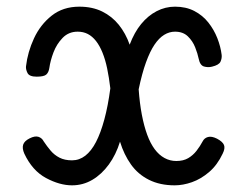

<svg xmlns="http://www.w3.org/2000/svg" viewBox="-20 -539 693 576"><path d="M196 17Q159 17 118 -5Q77 -27 53 -78Q46 -94 49.5 -105Q53 -116 69 -124Q85 -132 95.5 -128.5Q106 -125 111 -115Q121 -100 132 -87Q143 -74 158.5 -66Q174 -58 196 -58Q218 -58 236 -72Q254 -86 268 -113Q282 -140 293 -180.5Q304 -221 311 -274Q307 -307 301.5 -333.5Q296 -360 287.5 -381Q279 -402 268 -416Q257 -430 243.5 -437Q230 -444 213 -444Q186 -444 168 -425.5Q150 -407 140.5 -382Q131 -357 128 -335Q126 -322 119 -315.5Q112 -309 90 -309Q68 -309 62.5 -320Q57 -331 58 -340Q63 -383 82 -424Q101 -465 135 -492Q169 -519 218 -519Q257 -519 286.5 -504.5Q316 -490 336.5 -464.5Q357 -439 369 -405Q383 -442 403.5 -467Q424 -492 450 -505.5Q476 -519 505 -519Q538 -519 563 -506Q588 -493 605 -471.5Q622 -450 632 -424.5Q642 -399 645 -374Q646 -364 641.5 -354Q637 -344 616 -339Q604 -336 592 -339.5Q580 -343 576 -363Q573 -378 565.5 -397Q558 -416 543.5 -430Q529 -444 505 -444Q488 -444 472.5 -434.5Q457 -425 443.5 -405Q430 -385 418 -352Q406 -319 396 -271Q399 -229 405.5 -195Q412 -161 421.5 -135Q431 -109 444 -91.5Q457 -74 473.5 -65Q490 -56 509 -56Q530 -56 544.5 -64.5Q559 -73 569.5 -86.5Q580 -100 588 -115Q593 -125 604 -128Q615 -131 631 -123Q648 -114 652 -104Q656 -94 648 -78Q632 -44 607.5 -23Q583 -2 556 7.5Q529 17 504 17Q460 17 427 0.5Q394 -16 373 -45.5Q352 -75 340 -114Q328 -75 306.5 -45.5Q285 -16 257 0.5Q229 17 196 17Z"/></svg>

Font: Playwrite VN
Style: Regular
Weight: 400
Designer: Veronika Burian, José Scaglione
Foundry: TypeTogether
Version: Version 1.002